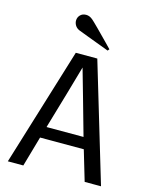

<svg xmlns="http://www.w3.org/2000/svg" viewBox="-138 -1051 909 1141"><g transform="rotate(15 316.5 -480.5)"><path d="M22.9 0ZM596.2 0H495.6L440.4 -186H171.4L118.2 0H22.9L246.1 -727.5H378.4ZM419.9 -256.3 358.4 -474.6 307.6 -653.3Q279.3 -552.2 257.8 -479.5L192.4 -256.3ZM289.1 -944.3Q297.4 -937.5 333.5 -901.4Q369.6 -865.2 401.4 -832.5L433.6 -799.3L425.3 -789.1L379.9 -806.2Q334.5 -823.2 286.1 -841.3Q237.8 -859.4 232.4 -861.8Q215.3 -869.1 206.5 -883.3Q197.8 -897.5 197.8 -912.6Q197.8 -932.6 211.4 -947Q225.1 -961.4 248 -961.4Q269.5 -961.4 289.1 -944.3Z"/></g></svg>

Font: Coda
Style: Regular
Weight: 400
Designer: vernon adams
Foundry: vernon adams
Version: Version 2.000; ttfautohint (v0.8) -r 50 -G 200 -x